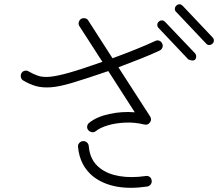

<svg xmlns="http://www.w3.org/2000/svg" viewBox="-20 -872 1040 913"><path d="M435 -248Q427 -242 417 -243.5Q407 -245 400 -253Q393 -261 394.5 -271.5Q396 -282 404 -288Q440 -317 500 -330Q560 -343 621 -338L495 -534Q446 -517 401 -502.5Q356 -488 323 -478Q263 -460 222.5 -457Q182 -454 151.5 -462.5Q121 -471 91 -489Q82 -494 79.5 -504.5Q77 -515 82 -524Q87 -533 97.5 -535.5Q108 -538 117 -532Q139 -519 161.5 -511.5Q184 -504 217.5 -507Q251 -510 308 -526Q340 -535 380.5 -548.5Q421 -562 467 -578L358 -747Q352 -756 354.5 -766Q357 -776 365 -782Q374 -787 384.5 -785Q395 -783 400 -774L515 -595Q570 -615 623.5 -636.5Q677 -658 718 -677Q727 -682 737 -678.5Q747 -675 751 -665Q756 -656 752.5 -646.5Q749 -637 740 -632Q700 -613 648 -592.5Q596 -572 543 -552L694 -318Q703 -303 693 -290Q684 -276 666 -280Q621 -291 575.5 -289Q530 -287 493 -276Q456 -265 435 -248ZM680 15Q517 39 424 -32Q359 -84 351 -174Q350 -184 357 -192Q364 -200 374 -201Q385 -202 393 -195Q401 -188 402 -178Q407 -109 456 -72Q492 -44 548 -34.5Q604 -25 673 -35Q683 -37 691.5 -31Q700 -25 701 -14Q703 -4 697 4.5Q691 13 680 15ZM907 -588Q900 -582 888 -585.5Q876 -589 876 -589L734 -739Q728 -745 728 -754Q728 -763 735 -769Q741 -775 750 -775Q759 -775 765 -768L907 -619Q913 -612 913 -603Q913 -594 907 -588ZM990 -664Q983 -658 974.5 -658Q966 -658 960 -665L818 -815Q811 -821 811.5 -830Q812 -839 818 -845Q834 -859 849 -844L991 -694Q997 -688 997 -679Q997 -670 990 -664Z"/></svg>

Font: Kurewa Gothic CJK TC Regular
Style: Regular
Weight: 400
Designer: Max Yao
Foundry: Max-Everyday
Version: Version 1.071; ttfautohint (v1.8.3)